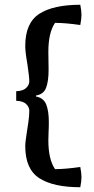

<svg xmlns="http://www.w3.org/2000/svg" viewBox="-20 -667 394 806"><path d="M86 -54Q86 -71 94 -121Q95 -127 99 -153.5Q103 -180 103 -202Q103 -218 89.5 -230.5Q76 -243 48 -244V-284Q76 -285 89.5 -297.5Q103 -310 103 -326Q103 -344 95 -398Q86 -448 86 -474Q86 -571 145 -609Q204 -647 317 -647Q322 -622 322 -605Q322 -587 317 -562Q254 -571 211 -571Q183 -530 183 -449L184 -374Q184 -326 173.5 -298.5Q163 -271 131 -266V-262Q163 -256 174 -228.5Q185 -201 185 -154Q185 -129 184 -116L183 -78Q183 2 211 43Q254 43 317 34Q322 59 322 77Q322 94 317 119Q204 119 145 81Q86 43 86 -54Z"/></svg>

Font: Mirza
Style: Regular
Weight: 400
Designer: Arabic design by Kourosh Beigpour, Latin design by Eduardo Tunni, engineering by Lasse Fister
Version: Version 1.0010g